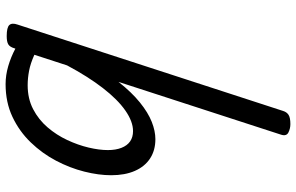

<svg xmlns="http://www.w3.org/2000/svg" viewBox="-206 -353 1059 687"><g transform="rotate(-90 323.5 -9.5)"><path d="M169 17Q129 17 100 -2Q71 -21 55.5 -56.5Q40 -92 40 -141Q40 -186 53 -237.5Q66 -289 92 -338.5Q118 -388 157.5 -429Q197 -470 249 -494.5Q301 -519 366 -519Q398 -519 430.5 -509.5Q463 -500 493 -484L494 -487Q499 -504 508.5 -509.5Q518 -515 538 -515Q569 -515 577.5 -505.5Q586 -496 579 -476L270 474Q266 487 256 493.5Q246 500 223 500Q207 500 193 493Q179 486 185 467L374 -115Q337 -68 300.5 -38.5Q264 -9 231 4Q198 17 169 17ZM130 -153Q130 -125 138 -104.5Q146 -84 161 -73.5Q176 -63 198 -63Q232 -63 271.5 -90.5Q311 -118 352 -171Q393 -224 433 -299L471 -416Q440 -430 413.5 -435Q387 -440 362 -440Q314 -440 276.5 -420.5Q239 -401 211.5 -369Q184 -337 166 -298.5Q148 -260 139 -222Q130 -184 130 -153Z"/></g></svg>

Font: Playwrite SK
Style: Regular
Weight: 400
Designer: Veronika Burian, José Scaglione
Foundry: TypeTogether
Version: Version 1.002